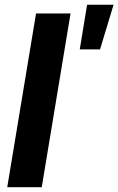

<svg xmlns="http://www.w3.org/2000/svg" viewBox="-20 -784 496 804"><path d="M275.4 -727.5 154.8 0H10.3L130.9 -727.5ZM314 -577.1 344.7 -764.2H455.6L398.9 -577.1Z"/></svg>

Font: Inter 28pt
Style: Bold Italic
Weight: 700
Italic angle: -9.3988°
Designer: Rasmus Andersson
Foundry: rsms
Version: Version 4.001;git-66647c0bb